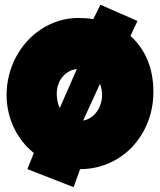

<svg xmlns="http://www.w3.org/2000/svg" viewBox="-20 -733 676 811"><path d="M560.5 -644.5 531.2 -581.1Q577.6 -539.6 602.8 -480Q627.9 -420.4 627.9 -344.7Q627.9 -300.3 617.7 -259Q607.4 -217.8 588.1 -181.6Q568.8 -145.5 541.3 -115.5Q513.7 -85.4 479.2 -64Q444.8 -42.5 404.3 -30.5Q363.8 -18.6 318.4 -18.6L291 57.6L95.7 -18.6L123 -86.9Q96.2 -107.9 75 -135Q53.7 -162.1 38.8 -193.4Q23.9 -224.6 15.9 -259.5Q7.8 -294.4 7.8 -332Q7.8 -374.5 18.1 -415.3Q28.3 -456.1 47.6 -492.2Q66.9 -528.3 94.2 -558.6Q121.6 -588.9 155.5 -610.8Q189.5 -632.8 229 -645Q268.6 -657.2 312.5 -657.2Q328.6 -657.2 344 -656Q359.4 -654.8 374 -652.3L404.3 -712.9ZM219.7 -336.9Q219.7 -321.3 222.7 -305.9Q225.6 -290.5 232.4 -276.4L304.7 -441.4Q284.7 -439 269 -429.7Q253.4 -420.4 242.4 -406.5Q231.4 -392.6 225.6 -374.5Q219.7 -356.4 219.7 -336.9ZM411.1 -332Q411.1 -343.8 408.9 -355.7Q406.7 -367.7 402.3 -378.9L331.1 -223.6Q349.6 -227.1 364.5 -237.3Q379.4 -247.6 389.6 -262.2Q399.9 -276.9 405.5 -294.7Q411.1 -312.5 411.1 -332Z"/></svg>

Font: Luckiest Guy
Style: Regular
Weight: 400
Designer: Astigmatic (AOETI)
Foundry: Astigmatic (AOETI)
Version: Version 1.000